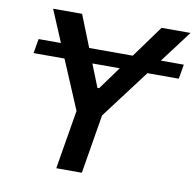

<svg xmlns="http://www.w3.org/2000/svg" viewBox="-81 -810 908 892"><g transform="rotate(10 373.5 -363.5)"><path d="M741.5 -576.7H633.2L746.8 -727.3H610.1L500.7 -576.7H295.1L235.1 -727.3H98.4L161.9 -576.7H56.5L44.7 -508.5H190.7L288 -278.4L241.5 0H362.2L408.4 -278.4L582 -508.5H729.8ZM322.1 -508.5H451.3L373.2 -400.9H365.1Z"/></g></svg>

Font: Magic Ui Pro Semi Bold
Style: Italic
Weight: 600
Italic angle: -9.39999°
Designer: Stefan Endress, Andreas Faust
Version: Version 1.000;FEAKit 1.0